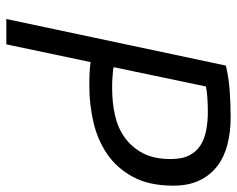

<svg xmlns="http://www.w3.org/2000/svg" viewBox="-91 -657 748 606"><g transform="rotate(90 283.0 -354.0)"><path d="M187 -693Q225 -702 267 -705Q309 -708 350 -708Q396 -708 435.5 -698Q475 -688 504 -666Q533 -644 549.5 -609.5Q566 -575 566 -527Q566 -451 538.5 -400Q511 -349 466.5 -318.5Q422 -288 366 -275Q310 -262 253 -262Q248 -262 237.5 -262Q227 -262 215 -262.5Q203 -263 192 -264Q181 -265 176 -266L120 0H40ZM333 -636Q310 -636 288.5 -634.5Q267 -633 253 -630L192 -339Q196 -337 205.5 -336.5Q215 -336 225.5 -335Q236 -334 246 -334Q256 -334 261 -334Q304 -334 344 -343Q384 -352 414.5 -374Q445 -396 463.5 -431Q482 -466 482 -519Q482 -555 470 -578Q458 -601 437.5 -613.5Q417 -626 390 -631Q363 -636 333 -636Z"/></g></svg>

Font: PT Sans
Style: Italic
Weight: 400
Italic angle: -12°
Designer: A.Korolkova, O.Umpeleva, V.Yefimov
Foundry: ParaType Ltd
Version: Version 2.003W OFL